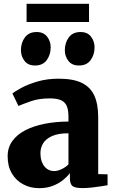

<svg xmlns="http://www.w3.org/2000/svg" viewBox="-20 -973 602 1004"><path d="M184.5 11Q139.5 11 102 -8.8Q64.5 -28.5 42.2 -65.8Q20 -103 20 -156Q20 -201.5 44.5 -235.5Q69 -269.5 112.5 -292Q156 -314.5 213.8 -325.8Q271.5 -337 338 -337.5V-362.5Q338 -395.5 330 -416.5Q322 -437.5 301 -448Q280 -458.5 240 -458.5Q184 -458.5 142 -443.8Q100 -429 76.5 -419L45 -484Q58.5 -495.5 92.8 -514Q127 -532.5 176.8 -547Q226.5 -561.5 287 -561.5Q363.5 -561.5 408.5 -539.2Q453.5 -517 473.5 -472.5Q493.5 -428 493.5 -360V-62.5L542.5 -61.5V-4.5Q531.5 -2.5 508.5 1.2Q485.5 5 459 7.8Q432.5 10.5 410.5 10.5Q372.5 10.5 359 -0.2Q345.5 -11 345.5 -42V-68Q333.5 -51 311 -32.5Q288.5 -14 256.8 -1.5Q225 11 184.5 11ZM263.5 -78.5Q281 -78.5 302.2 -88.5Q323.5 -98.5 338 -113.5V-276Q284.5 -276 252.2 -261.5Q220 -247 205.8 -223.8Q191.5 -200.5 191.5 -173Q191.5 -143.5 200.5 -122.5Q209.5 -101.5 225.8 -90Q242 -78.5 263.5 -78.5ZM162.5 -630.5Q126.5 -630.5 108 -654.8Q89.5 -679 89.5 -710.5Q89.5 -749.5 110.2 -777.5Q131 -805.5 171 -805.5H172Q208 -805.5 226.5 -781.2Q245 -757 245 -725.5Q245 -687 224.5 -658.8Q204 -630.5 163.5 -630.5ZM392 -630.5Q356 -630.5 337.5 -654.8Q319 -679 319 -710.5Q319 -749.5 339.8 -777.5Q360.5 -805.5 400.5 -805.5H401.5Q437.5 -805.5 456 -781.2Q474.5 -757 474.5 -725.5Q474.5 -687 454 -658.8Q433.5 -630.5 393 -630.5ZM445.5 -953V-858H119V-953Z"/></svg>

Font: Merriweather 36pt Black
Style: Regular
Weight: 900
Version: Version 2.100